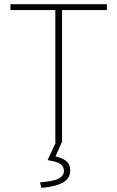

<svg xmlns="http://www.w3.org/2000/svg" viewBox="-20 -680 560 916"><path d="M244 0V-632H30V-660H490V-632H276V0ZM177 216 171 190Q237 185 261 171.5Q285 158 285 136Q285 113 266.5 101.5Q248 90 207 84L247 -2H275L245 66Q277 73 296 88.5Q315 104 315 134Q315 171 280 191Q245 211 177 216Z"/></svg>

Font: SourceSans3VF
Style: Regular
Weight: 200
Designer: Paul D. Hunt
Foundry: Adobe
Version: Version 3.052;hotconv 1.1.0;makeotfexe 2.6.0